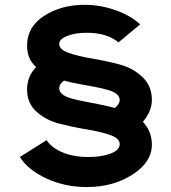

<svg xmlns="http://www.w3.org/2000/svg" viewBox="-20 -780 710 798"><path d="M573.8 -273.8Q611.2 -233.8 611.2 -178.8Q611.2 -106.2 530.6 -54.4Q450 -2.5 340 -2.5Q251.2 -2.5 174.4 -37.5Q97.5 -72.5 62.5 -127.5L173.8 -197.5Q193.8 -166.2 239.4 -146.9Q285 -127.5 347.5 -127.5Q402.5 -127.5 440 -141.9Q477.5 -156.2 477.5 -181.2Q477.5 -205 438.1 -218.8Q398.8 -232.5 341.9 -241.9Q285 -251.2 228.1 -265.6Q171.2 -280 131.9 -315.6Q92.5 -351.2 92.5 -407.5Q92.5 -462.5 130 -501.2Q92.5 -535 92.5 -590Q92.5 -668.8 163.8 -714.4Q235 -760 331.2 -760Q397.5 -760 460.6 -737.5Q523.8 -715 562.5 -678.8L472.5 -603.8Q425 -643.8 340 -643.8Q292.5 -643.8 259.4 -630.6Q226.2 -617.5 226.2 -597.5Q226.2 -573.8 265.6 -560Q305 -546.2 361.9 -536.9Q418.8 -527.5 475.6 -512.5Q532.5 -497.5 571.9 -460Q611.2 -422.5 611.2 -365Q611.2 -317.5 573.8 -273.8ZM226.2 -412.5Q226.2 -398.8 239.4 -388.1Q252.5 -377.5 277.5 -370.6Q302.5 -363.8 328.8 -358.8Q355 -353.8 392.5 -346.2Q430 -338.8 457.5 -331.2Q477.5 -347.5 477.5 -365Q477.5 -378.8 464.4 -389.4Q451.2 -400 426.2 -406.9Q401.2 -413.8 375 -418.8Q348.8 -423.8 310.6 -430.6Q272.5 -437.5 246.2 -445Q226.2 -431.2 226.2 -412.5Z"/></svg>

Font: Now Alt Black
Style: Regular
Weight: 900
Designer: Alfredo Marco Pradil
Foundry: Alfredo Marco Pradil
Version: Version 1.002;PS 001.002;hotconv 1.0.88;makeotf.lib2.5.64775